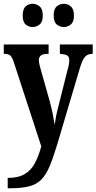

<svg xmlns="http://www.w3.org/2000/svg" viewBox="-20 -773 514 1023"><path d="M21 175Q77 175 111.5 154.5Q146 134 166 96Q186 58 200 7L55 -437Q45 -469 34.5 -477.5Q24 -486 4 -486H0V-536H239V-486H236Q208 -486 197.5 -477Q187 -468 187 -453Q187 -442 190.5 -427.5Q194 -413 199 -396L244 -237Q255 -197 261.5 -163.5Q268 -130 271 -108Q278 -158 291 -206L339 -397Q343 -409 346 -424.5Q349 -440 349 -452Q349 -472 337.5 -478Q326 -484 302 -486H299V-536H474V-486H471Q448 -486 434 -471.5Q420 -457 407 -415L285 -4Q264 66 245 111.5Q226 157 201 183Q176 209 136.5 219.5Q97 230 36 230H21ZM321 -629Q299 -629 282.5 -642.5Q266 -656 266 -690Q266 -725 282.5 -739Q299 -753 321 -753Q340 -753 357 -739Q374 -725 374 -690Q374 -656 357 -642.5Q340 -629 321 -629ZM153 -629Q133 -629 117 -642.5Q101 -656 101 -690Q101 -725 117 -739Q133 -753 153 -753Q174 -753 191 -739Q208 -725 208 -690Q208 -656 191 -642.5Q174 -629 153 -629Z"/></svg>

Font: Noto Serif ExtraCondensed
Style: Bold
Weight: 700
Width: 2
Designer: Monotype Design Team
Foundry: Monotype Imaging Inc.
Version: Version 2.014; ttfautohint (v1.8.4.7-5d5b)